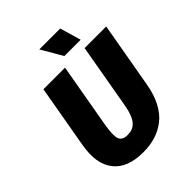

<svg xmlns="http://www.w3.org/2000/svg" viewBox="-255 -1072 1233 1233"><g transform="rotate(-45 362.0 -455.0)"><path d="M505.9 -924.8 547.9 -780.8H399.9L315.9 -924.8ZM527.8 -725.1H724.1L645 -275.9Q631.3 -196.8 600.8 -139.4Q570.3 -82 526.9 -48.8Q483.4 -15.6 432.9 -0.2Q382.3 15.1 321.8 15.1Q178.7 15.1 115.5 -65.4Q52.2 -146 78.1 -293L153.8 -725.1H350.1L272 -280.8Q257.8 -195.3 270.3 -165Q282.7 -134.8 328.1 -134.8Q352.1 -134.8 369.6 -141.1Q387.2 -147.5 403.3 -163.8Q419.4 -180.2 431.4 -211.2Q443.4 -242.2 451.2 -288.1Z"/></g></svg>

Font: Stilu Bold
Style: Italic
Weight: 700
Italic angle: -10°
Designer: Genilson Lima Santos
Foundry: Genilson Lima Santos
Version: Version 1.200;PS 001.200;hotconv 1.0.88;makeotf.lib2.5.64775